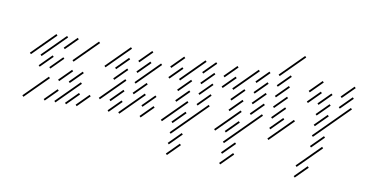

<svg xmlns="http://www.w3.org/2000/svg" viewBox="-50 -407 1210 634"><g transform="rotate(10 555.5 -89.5)"><path d="M142.9 4.3 218.6 -71.4 214.3 -75.7 138.6 0ZM107.1 4.3 147.1 -35.7 142.9 -40 102.9 0ZM35.7 4.3 111.4 -71.4 107.1 -75.7 31.4 0ZM178.6 4.3 218.6 -35.7 214.3 -40 174.3 0ZM214.3 4.3 254.3 -35.7 250 -40 210 0ZM71.4 -102.9 111.4 -142.9 107.1 -147.1 67.1 -107.1ZM71.4 -138.6 147.1 -214.3 142.9 -218.6 67.1 -142.9ZM142.9 -174.3 182.9 -214.3 178.6 -218.6 138.6 -178.6ZM178.6 -138.6 254.3 -214.3 250 -218.6 174.3 -142.9ZM178.6 -67.1 218.6 -107.1 214.3 -111.4 174.3 -71.4ZM142.9 -67.1 182.9 -107.1 178.6 -111.4 138.6 -71.4ZM35.7 -138.6 111.4 -214.3 107.1 -218.6 31.4 -142.9ZM107.1 -102.9 147.1 -142.9 142.9 -147.1 102.9 -107.1Z M321.4 -138.6 361.4 -178.6 357.1 -182.9 317.1 -142.9ZM321.4 -102.9 361.4 -142.9 357.1 -147.1 317.1 -107.1ZM285.7 -31.4 361.4 -107.1 357.1 -111.4 281.4 -35.7ZM321.4 -31.4 361.4 -71.4 357.1 -75.7 317.1 -35.7ZM321.4 4.3 361.4 -35.7 357.1 -40 317.1 0ZM357.1 4.3 432.9 -71.4 428.6 -75.7 352.9 0ZM428.6 4.3 468.6 -35.7 464.3 -40 424.3 0ZM392.9 -67.1 432.9 -107.1 428.6 -111.4 388.6 -71.4ZM392.9 -102.9 468.6 -178.6 464.3 -182.9 388.6 -107.1ZM392.9 -138.6 432.9 -178.6 428.6 -182.9 388.6 -142.9ZM392.9 -174.3 432.9 -214.3 428.6 -218.6 388.6 -178.6ZM285.7 -138.6 361.4 -214.3 357.1 -218.6 281.4 -142.9ZM428.6 -31.4 468.6 -71.4 464.3 -75.7 424.3 -35.7Z M535.7 -102.9 575.7 -142.9 571.4 -147.1 531.4 -107.1ZM535.7 -67.1 575.7 -107.1 571.4 -111.4 531.4 -71.4ZM500 4.3 575.7 -71.4 571.4 -75.7 495.7 0ZM535.7 4.3 575.7 -35.7 571.4 -40 531.4 0ZM535.7 40 647.1 -71.4 642.9 -75.7 531.4 35.7ZM535.7 75.7 575.7 35.7 571.4 31.4 531.4 71.4ZM535.7 111.4 575.7 71.4 571.4 67.1 531.4 107.1ZM535.7 -138.6 611.4 -214.3 607.1 -218.6 531.4 -142.9ZM500 -174.3 540 -214.3 535.7 -218.6 495.7 -178.6ZM500 -138.6 540 -178.6 535.7 -182.9 495.7 -142.9ZM607.1 -174.3 647.1 -214.3 642.9 -218.6 602.9 -178.6ZM607.1 -138.6 647.1 -178.6 642.9 -182.9 602.9 -142.9ZM607.1 -102.9 647.1 -142.9 642.9 -147.1 602.9 -107.1ZM607.1 -67.1 647.1 -107.1 642.9 -111.4 602.9 -71.4Z M714.3 -102.9 754.3 -142.9 750 -147.1 710 -107.1ZM714.3 -67.1 754.3 -107.1 750 -111.4 710 -71.4ZM678.6 4.3 754.3 -71.4 750 -75.7 674.3 0ZM714.3 4.3 754.3 -35.7 750 -40 710 0ZM714.3 40 825.7 -71.4 821.4 -75.7 710 35.7ZM714.3 75.7 754.3 35.7 750 31.4 710 71.4ZM714.3 111.4 754.3 71.4 750 67.1 710 107.1ZM714.3 -138.6 790 -214.3 785.7 -218.6 710 -142.9ZM678.6 -174.3 718.6 -214.3 714.3 -218.6 674.3 -178.6ZM678.6 -138.6 718.6 -178.6 714.3 -182.9 674.3 -142.9ZM785.7 -174.3 825.7 -214.3 821.4 -218.6 781.4 -178.6ZM785.7 -138.6 825.7 -178.6 821.4 -182.9 781.4 -142.9ZM785.7 -102.9 825.7 -142.9 821.4 -147.1 781.4 -107.1ZM785.7 -67.1 825.7 -107.1 821.4 -111.4 781.4 -71.4Z M857.1 4.3 932.9 -71.4 928.6 -75.7 852.9 0ZM857.1 -31.4 897.1 -71.4 892.9 -75.7 852.9 -35.7ZM857.1 -67.1 897.1 -107.1 892.9 -111.4 852.9 -71.4ZM857.1 -102.9 897.1 -142.9 892.9 -147.1 852.9 -107.1ZM857.1 -138.6 897.1 -178.6 892.9 -182.9 852.9 -142.9ZM857.1 -174.3 897.1 -214.3 892.9 -218.6 852.9 -178.6ZM857.1 -210 932.9 -285.7 928.6 -290 852.9 -214.3Z M1000 -102.9 1040 -142.9 1035.7 -147.1 995.7 -107.1ZM1000 -67.1 1040 -107.1 1035.7 -111.4 995.7 -71.4ZM1000 -31.4 1111.4 -142.9 1107.1 -147.1 995.7 -35.7ZM1000 4.3 1040 -35.7 1035.7 -40 995.7 0ZM964.3 -174.3 1004.3 -214.3 1000 -218.6 960 -178.6ZM964.3 -138.6 1004.3 -178.6 1000 -182.9 960 -142.9ZM964.3 75.7 1040 0 1035.7 -4.3 960 71.4ZM964.3 111.4 1004.3 71.4 1000 67.1 960 107.1ZM1071.4 -138.6 1111.4 -178.6 1107.1 -182.9 1067.1 -142.9ZM1071.4 -174.3 1111.4 -214.3 1107.1 -218.6 1067.1 -178.6ZM1000 -138.6 1040 -178.6 1035.7 -182.9 995.7 -142.9Z"/></g></svg>

Font: Gossip Low Needlepoint
Style: Regular
Weight: 100
Width: 3
Designer: Deborah Khodanovich
Version: Version 1.001;Glyphs 3.3.1 (3343)